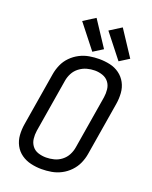

<svg xmlns="http://www.w3.org/2000/svg" viewBox="-176 -1068 928 1170"><g transform="rotate(20 288.0 -482.5)"><path d="M241 8Q273 8 305 2.5Q337 -3 367 -18.5Q397 -34 421 -59Q445 -84 458.5 -114.5Q472 -145 477 -176L534 -521Q540 -557 537.5 -592.5Q535 -628 519 -658Q503 -688 475.5 -708Q448 -728 414 -735.5Q380 -743 344 -743Q313 -743 280.5 -737.5Q248 -732 218 -716.5Q188 -701 164 -676.5Q140 -652 126.5 -621Q113 -590 108 -559L51 -214Q45 -178 47.5 -142.5Q50 -107 66 -77Q82 -47 109.5 -27.5Q137 -8 171.5 0Q206 8 241 8ZM243 -68Q216 -68 191.5 -76Q167 -84 152 -104Q137 -124 134 -149.5Q131 -175 135 -202L192 -547Q196 -572 208.5 -596Q221 -620 243.5 -637Q266 -654 291.5 -661Q317 -668 343 -668Q369 -668 393.5 -659.5Q418 -651 433 -631.5Q448 -612 451 -586Q454 -560 450 -534L393 -189Q389 -163 376.5 -139Q364 -115 342 -98Q320 -81 294 -74.5Q268 -68 243 -68ZM458 -770 520 -809 412 -973 336 -925ZM288 -770 350 -809 242 -973 166 -925Z"/></g></svg>

Font: Iosevka Sparkle Oblique
Style: Regular
Weight: 400
Italic angle: -9°
Designer: Belleve Invis
Foundry: Belleve Invis
Version: Version 4.5.0; ttfautohint (v1.8.3)